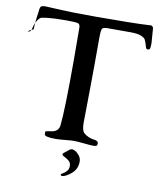

<svg xmlns="http://www.w3.org/2000/svg" viewBox="-108 -796 908 1075"><g transform="rotate(10 346.5 -258.5)"><path d="M300 79Q300 76 320 61Q322 60 328 54.5Q334 49 339 46.5Q344 44 350 44Q355 44 366 49.5Q377 55 389.5 70Q402 85 402 105Q402 148 370 174.5Q338 201 319 201Q310 201 310 194Q310 191 320.5 185.5Q331 180 341.5 168.5Q352 157 352 139Q352 120 339 109.5Q326 99 313 93Q300 87 300 79ZM20 -580Q20 -620 30 -683Q30 -685 30.5 -690Q31 -695 31.5 -696.5Q32 -698 32.5 -701.5Q33 -705 34 -706.5Q35 -708 36.5 -710.5Q38 -713 40 -714Q42 -715 45 -716Q48 -717 52 -717.5Q56 -718 61 -718Q77 -718 145.5 -714Q214 -710 343 -710Q563 -710 651 -715Q652 -715 654.5 -715.5Q657 -716 658 -716Q669 -716 673 -710Q677 -704 677 -699Q677 -692 680 -657Q683 -622 683 -618Q683 -593 680 -586.5Q677 -580 667 -580Q659 -580 656 -592Q648 -621 642 -631.5Q636 -642 616 -650Q596 -658 555 -658H425Q401 -658 395.5 -648.5Q390 -639 390 -594V-545Q390 -411 388.5 -309Q387 -207 387 -179Q387 -165 386.5 -143.5Q386 -122 386 -114Q386 -71 400 -57Q413 -45 429 -38.5Q445 -32 456.5 -31Q468 -30 476 -26Q484 -22 484 -13Q484 -2 479 1Q474 4 460 4Q448 4 407 0Q366 -4 349 -4Q337 -4 300.5 -0.5Q264 3 247 3Q183 3 183 -13Q183 -23 183 -26.5Q183 -30 200.5 -32.5Q218 -35 223 -36Q257 -44 261 -76Q271 -164 271 -454L270 -633Q270 -652 259 -656.5Q248 -661 194 -661Q124 -661 88.5 -657Q53 -653 47 -649.5Q41 -646 33 -636Q24 -624 18.5 -609.5Q13 -595 11.5 -585.5Q10 -576 5.5 -569.5Q1 -563 -8 -563Q-19 -563 20 -580Z"/></g></svg>

Font: OFL Sorts Mill Goudy TT
Style: Regular
Weight: 500
Version: Version 003.000